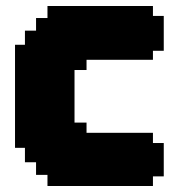

<svg xmlns="http://www.w3.org/2000/svg" viewBox="-20 -619 590 639"><path d="M525 -566V-450H489V-420H268V-386H228V-211H268V-177H489V-143H525V-32H489V0H138V-37H100V-79H63V-127H30V-470H63V-517H100V-559H138V-599H489V-566Z"/></svg>

Font: DNF Bit Bit TTF
Style: Regular
Weight: 400
Designer: Kim So-Yeon
Foundry: NEOPLE Inc.
Version: Version 1.000;September 28, 2022;FontCreator 14.0.0.2872 64-